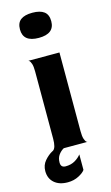

<svg xmlns="http://www.w3.org/2000/svg" viewBox="-144 -743 555 960"><g transform="rotate(-15 133.0 -262.5)"><path d="M48 -630Q48 -664 68.5 -679.5Q89 -695 129 -695Q169 -695 189.5 -679.5Q210 -664 210 -630Q210 -565 129 -565Q48 -565 48 -630ZM173 50V130Q165 143 139.5 156.5Q114 170 82 170Q38 170 12.5 147.5Q-13 125 -13 87Q-13 56 6 34Q25 12 47 0H46H48Q50 -2 51 -2Q67 -13 67 -60V-408Q67 -434 62.5 -447.5Q58 -461 52.5 -465.5Q47 -470 47 -468H209V-60Q209 -34 213.5 -20.5Q218 -7 223.5 -2.5Q229 2 229 0H106Q91 8 79 24Q67 40 67 64Q67 90 92 90Q120 90 140.5 78Q161 66 173 50Z"/></g></svg>

Font: Red Rose Bold
Style: Regular
Weight: 700
Designer: jaikishan Patel
Version: Version 1.000